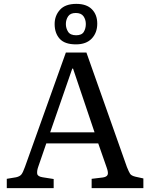

<svg xmlns="http://www.w3.org/2000/svg" viewBox="-20 -971 775 991"><path d="M15 0V-48L63 -56Q81 -60 89.5 -69.5Q98 -79 109 -110L320 -700H426L635 -109Q645 -84 651.5 -74Q658 -64 679 -59L720 -50V0H453V-48L511 -55Q531 -58 535.5 -69Q540 -80 531 -105L487 -231H219L177 -109Q170 -89 172 -74.5Q174 -60 200 -56L257 -47V0ZM239 -288H468L357 -617H353ZM372 -742Q314 -742 288 -771Q262 -800 262 -847Q262 -890 289.5 -920.5Q317 -951 374 -951Q427 -951 454.5 -923Q482 -895 482 -849Q482 -802 453.5 -772Q425 -742 372 -742ZM373 -789Q402 -789 412.5 -806.5Q423 -824 423 -847Q423 -870 411 -887Q399 -904 371 -904Q343 -904 331.5 -886.5Q320 -869 320 -847Q320 -825 331.5 -807Q343 -789 373 -789Z"/></svg>

Font: Literata 12pt
Style: Regular
Weight: 400
Designer: Latin by Veronika Burian and Jose Scaglione. Greek by Irene Vlachou. Cyrillic by Vera Evstafieva.
Foundry: TypeTogether
Version: Version 3.002